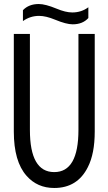

<svg xmlns="http://www.w3.org/2000/svg" viewBox="-20 -894 540 956"><path d="M419.9 -857.9V-804.2Q391.6 -772.9 341.8 -772.9Q310.1 -772.9 254.4 -795.9Q208.5 -814.9 174.8 -814.9Q130.4 -814.9 94.2 -789.1V-843.3Q123.5 -874 173.3 -874Q205.6 -874 261.2 -851.1Q306.6 -832 339.8 -832Q385.3 -832 419.9 -857.9ZM48.8 -238.8V-725.1H128.9V-247.1Q128.9 -37.1 250 -37.1Q370.6 -37.1 370.6 -247.1V-725.1H451.7V-238.8Q451.7 -128.9 417.5 -62Q365.7 42 250 42Q165.5 42 112.3 -18.6Q48.8 -89.8 48.8 -238.8Z"/></svg>

Font: BIZ UDGothic
Style: Regular
Weight: 400
Monospace: yes
Designer: TypeBank Co., Ltd.
Foundry: Morisawa Inc.
Version: Version 1.05